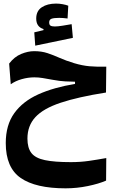

<svg xmlns="http://www.w3.org/2000/svg" viewBox="-20 -714 626 1056"><path d="M340.8 321.8Q176.3 321.8 94 264.9Q11.7 208 11.7 72.8Q11.7 -26.4 58.6 -91.6Q105.5 -156.7 190.9 -195.1Q276.4 -233.4 392.6 -252.4V-264.6Q367.2 -265.1 338.9 -266.4Q310.5 -267.6 268.1 -275.4Q236.3 -281.2 214.1 -284.9Q191.9 -288.6 168.9 -288.6Q134.8 -288.6 99.9 -278.8Q64.9 -269 39.1 -250.5L30.3 -364.3Q59.1 -401.9 96.4 -417.2Q133.8 -432.6 168 -432.6Q209 -432.6 241.7 -421.6Q274.4 -410.6 308.3 -395.5Q342.3 -380.4 387.2 -366.7Q433.1 -353 472.4 -349.6Q511.7 -346.2 564.5 -347.2L563 -205.1Q408.7 -180.7 313.5 -148.9Q218.3 -117.2 174.6 -69.8Q130.9 -22.5 130.9 48.3Q130.9 99.6 152.8 127.7Q174.8 155.8 227.1 166.7Q279.3 177.7 370.1 177.7Q422.4 177.7 469.2 170.9Q516.1 164.1 564.5 155.3L563.5 279.3Q523.4 296.9 463.1 309.3Q402.8 321.8 340.8 321.8ZM173.8 -462.9 168.5 -536.1 219.2 -548.3V-554.2Q179.2 -566.4 179.2 -611.8Q179.2 -653.8 210 -674.1Q240.7 -694.3 288.6 -694.3Q305.7 -694.3 324.5 -690.9Q343.3 -687.5 355.5 -682.6L351.6 -612.3Q325.2 -615.7 305.7 -615.7Q277.3 -615.7 263.9 -611.1Q250.5 -606.4 250.5 -590.8Q250.5 -577.1 258.1 -572.8Q265.6 -568.4 281.7 -568.4Q297.4 -568.4 324.7 -572.8Q352.1 -577.1 374 -581.1L380.9 -505.9Z"/></svg>

Font: Cascadia Mono PL
Style: Bold
Weight: 700
Monospace: yes
Designer: Aaron Bell
Foundry: Saja Typeworks
Version: Version 2404.023; ttfautohint (v1.8.4)